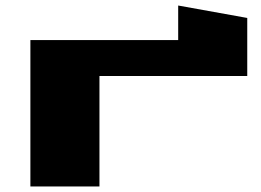

<svg xmlns="http://www.w3.org/2000/svg" viewBox="-20 -675 945 695"><path d="M90 0V-530H625V-655L875 -610V-400H340V0Z"/></svg>

Font: Stalinist One
Style: Regular
Weight: 400
Designer: Jovanny Lemonad
Foundry: Alexey Maslov, Jovanny Lemonad
Version: Version 3.004